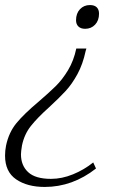

<svg xmlns="http://www.w3.org/2000/svg" viewBox="-43 -512 501 760"><path d="M258 -432Q258 -459 273.5 -475.5Q289 -492 313 -492Q331 -492 340 -483Q349 -474 349 -458Q349 -431 333.5 -414.5Q318 -398 294 -398Q277 -398 267.5 -407Q258 -416 258 -432ZM-23 104Q-23 84 -19 64Q-8 12 22 -24.5Q52 -61 108 -108Q151 -145 177.5 -171Q204 -197 226.5 -234.5Q249 -272 259 -320H299L296 -310Q285 -258 263.5 -218.5Q242 -179 216.5 -151.5Q191 -124 152 -88Q105 -46 79 -13Q53 20 44 64Q40 88 40 99Q40 143 68.5 169.5Q97 196 159 196Q202 196 246 178Q290 160 326 131L337 155Q244 228 134 228Q65 228 21 198Q-23 168 -23 104Z"/></svg>

Font: Trirong Light
Style: Italic
Weight: 300
Italic angle: -12°
Designer: Katatrad Team
Foundry: CadsonDemak
Version: Version 1.001